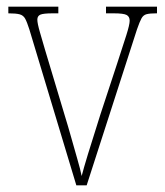

<svg xmlns="http://www.w3.org/2000/svg" viewBox="-20 -556 496 576"><path d="M68 -468Q61 -490 55.5 -500Q50 -510 39 -513Q28 -516 5 -516V-536H155V-516H138Q110 -516 101 -512Q92 -508 92 -497Q92 -486 100 -458.5Q108 -431 115 -407L175 -207Q184 -178 193.5 -144Q203 -110 212 -79Q221 -48 225 -28Q230 -48 244 -94Q258 -140 281 -212L331 -364Q349 -419 359 -450.5Q369 -482 369 -494Q369 -506 360 -511Q351 -516 321 -516H298V-536H451V-516H449Q430 -516 420 -513.5Q410 -511 404.5 -501Q399 -491 391 -468L240 0H209Z"/></svg>

Font: Noto Serif Condensed Thin
Style: Regular
Weight: 100
Width: 3
Designer: Monotype Design Team
Foundry: Monotype Imaging Inc.
Version: Version 2.013; ttfautohint (v1.8.4.7-5d5b)